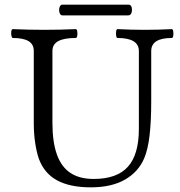

<svg xmlns="http://www.w3.org/2000/svg" viewBox="-20 -791 771 824"><path d="M370 13Q280 13 225 -17Q170 -47 147 -109Q137 -138 131 -177.5Q125 -217 125 -263V-572Q125 -601 102.5 -614.5Q80 -628 35 -628Q31 -628 29 -637.5Q27 -647 28.5 -656.5Q30 -666 35 -666Q103 -663 170 -663Q238 -663 305 -666Q310 -666 311.5 -656.5Q313 -647 311.5 -637.5Q310 -628 305 -628Q255 -628 230 -614.5Q205 -601 205 -572V-264Q205 -182 224 -128.5Q243 -75 282 -49Q321 -23 382 -23Q482 -23 529 -75.5Q576 -128 576 -238V-572Q576 -628 484 -628Q480 -628 478.5 -637.5Q477 -647 478.5 -656.5Q480 -666 484 -666Q543 -663 601 -663Q659 -663 717 -666Q722 -666 723.5 -656.5Q725 -647 723.5 -637.5Q722 -628 717 -628Q629 -628 629 -572V-356Q629 -271 622 -210.5Q615 -150 599 -112Q574 -53 516 -20Q458 13 370 13ZM248 -725Q239 -725 235.5 -736.5Q232 -748 235.5 -759.5Q239 -771 248 -771H532Q542 -771 545 -759.5Q548 -748 544.5 -736.5Q541 -725 530 -725Z"/></svg>

Font: Junicode VF
Style: Regular
Weight: 400
Designer: Peter S. Baker
Version: Version 2.213